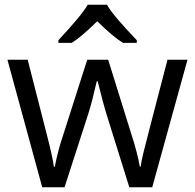

<svg xmlns="http://www.w3.org/2000/svg" viewBox="-20 -786 818 806"><path d="M522.9 0 424.8 -314Q415.5 -342.8 390.1 -444.8H386.2Q366.7 -359.4 352.1 -313L251 0H157.2L11.2 -535.2H96.2Q147.5 -333.5 174.8 -228Q202.1 -122.6 206.1 -85.9H210Q223.1 -155.3 248 -228L346.2 -535.2H434.1L529.8 -228Q557.1 -144 566.9 -86.9H570.8Q572.3 -104.5 581.1 -141.1Q589.8 -177.7 683.1 -535.2H767.1L619.1 0ZM554.2 -606H496.1Q453.1 -632.8 388.2 -696.8Q321.8 -631.3 281.2 -606H225.1V-617.2Q324.2 -723.1 348.1 -766.1H429.2Q451.2 -724.6 554.2 -617.2Z"/></svg>

Font: OpenSans-Regular
Style: Regular
Weight: 400
Foundry: Ascender Corporation
Version: Version 1.10